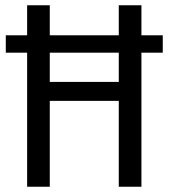

<svg xmlns="http://www.w3.org/2000/svg" viewBox="-20 -709 640 729"><path d="M598 -575V-509H517V0H431V-326H169V0H83V-509H2V-575H83V-689H169V-575H431V-689H517V-575ZM431 -398V-509H169V-398Z"/></svg>

Font: Fira Mono
Style: Regular
Weight: 400
Designer: Carrois Corporate & Edenspiekermann AG
Foundry: Carrois Corporate GbR & Edenspiekermann AG
Version: Version 3.206;PS 003.206;hotconv 1.0.70;makeotf.lib2.5.58329